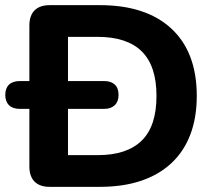

<svg xmlns="http://www.w3.org/2000/svg" viewBox="-42 -725 833 745"><path d="M150.8 0Q112.5 0 92.2 -20.2Q72 -40.5 72 -78.8V-626.2Q72 -664.5 92.2 -684.8Q112.5 -705 150.8 -705H345.5Q525.2 -705 623.4 -613.6Q721.5 -522.2 721.5 -353Q721.5 -268.2 696.5 -202.8Q671.5 -137.2 623.2 -92.1Q575 -47 505.4 -23.5Q435.8 0 345.5 0ZM221.8 -123H336.2Q394.5 -123 437.2 -137.4Q480 -151.8 508.6 -180.1Q537.2 -208.5 551.2 -251.8Q565.2 -295 565.2 -353Q565.2 -469 508.1 -525.5Q451 -582 336.2 -582H221.8ZM34.8 -302.5Q7.5 -302.5 -7 -316.8Q-21.5 -331 -21.5 -356.5Q-21.5 -382.8 -7 -396.6Q7.5 -410.5 34.8 -410.5H361.8Q388.5 -410.5 403.2 -397Q418 -383.5 418 -356.5Q418 -331 403.2 -316.8Q388.5 -302.5 361.8 -302.5Z"/></svg>

Font: Nunito ExtraLight
Style: Regular
Weight: 200
Designer: Vernon Adams
Foundry: Vernon Adams
Version: Version 3.602;April 4, 2023;FontCreator 14.0.0.2856 64-bit